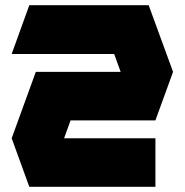

<svg xmlns="http://www.w3.org/2000/svg" viewBox="-20 -720 712 740"><path d="M553 -700 647 -443 579 -256H252L227 -187H579V0H93L25 -187L118 -443H445L420 -512H25L93 -700Z"/></svg>

Font: Clickuper
Style: Bold
Weight: 700
Designer: Denis Ignatov
Foundry: Denis Ignatov
Version: Version 1.10 April 16, 2021